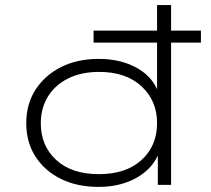

<svg xmlns="http://www.w3.org/2000/svg" viewBox="-20 -725 826 753"><path d="M367 8Q282 8 218.5 -23.5Q155 -55 119 -111Q83 -167 83 -242Q83 -317 119.5 -373.5Q156 -430 219.5 -462Q283 -494 367 -494Q448 -494 509.5 -462.5Q571 -431 596 -375V-558H347V-605H596V-705H651V-605H768V-558H651V0H599V-113H598Q571 -57 509.5 -24.5Q448 8 367 8ZM368 -42Q474 -42 535 -97.5Q596 -153 596 -242Q596 -330 535 -386.5Q474 -443 369 -443Q298 -443 246.5 -417Q195 -391 167.5 -345.5Q140 -300 140 -242Q140 -153 200.5 -97.5Q261 -42 368 -42Z"/></svg>

Font: Nunito Sans 7pt Expanded ExtraLight
Style: Regular
Weight: 250
Width: 7
Designer: Vernon Adams
Foundry: Vernon Adams
Version: Version 3.101;gftools[0.9.27]